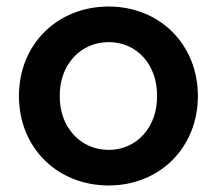

<svg xmlns="http://www.w3.org/2000/svg" viewBox="-20 -558 664 588"><path d="M313 10C469 10 586 -106 586 -264C586 -422 469 -538 313 -538C155 -538 38 -422 38 -264C38 -106 155 10 313 10ZM163 -264C162 -359 226 -429 313 -429C399 -429 462 -360 461 -264C462 -169 399 -99 313 -99C226 -99 162 -169 163 -264Z"/></svg>

Font: Easer Grotesk Medium
Style: Regular
Weight: 500
Designer: Boardeaser, Bonnie Shaver-Troup, Thomas Jockin
Foundry: Lexend
Version: Version 1.001;Glyphs 3.1.2 (3151)